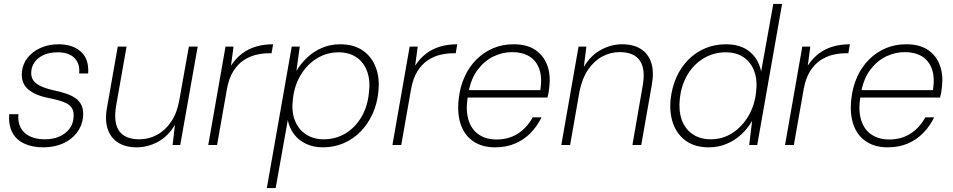

<svg xmlns="http://www.w3.org/2000/svg" viewBox="-20 -740 4862 980"><path d="M201 12Q145 12 104 -7Q63 -26 43 -63.5Q23 -101 27 -157H74Q70 -117 85.5 -88Q101 -59 133 -44Q165 -29 208 -29Q249 -29 280.5 -42Q312 -55 332 -79.5Q352 -104 355 -136Q359 -170 346.5 -189Q334 -208 305.5 -219Q277 -230 233 -239Q199 -245 171.5 -256Q144 -267 125 -283Q106 -299 97.5 -321Q89 -343 92 -373Q96 -414 121 -445.5Q146 -477 187 -495.5Q228 -514 279 -514Q351 -514 393 -476Q435 -438 430 -365H384Q389 -414 360.5 -443.5Q332 -473 274 -473Q216 -473 180 -446Q144 -419 140 -378Q137 -354 146.5 -335.5Q156 -317 181.5 -303.5Q207 -290 250 -280Q284 -273 313.5 -263.5Q343 -254 364.5 -239.5Q386 -225 396.5 -201.5Q407 -178 404 -142Q399 -97 372 -62Q345 -27 301 -7.5Q257 12 201 12Z M677 12Q621 12 583 -12Q545 -36 529.5 -82Q514 -128 527 -195L581 -502H626L573 -202Q558 -116 587.5 -72.5Q617 -29 692 -29Q740 -29 782 -52Q824 -75 854 -119.5Q884 -164 895 -228L944 -502H989L900 0H861L873 -103Q838 -44 786 -16Q734 12 677 12Z M1043 0 1131 -502H1172L1159 -405Q1184 -443 1216 -467Q1248 -491 1287.5 -502.5Q1327 -514 1374 -514L1366 -468H1349Q1319 -468 1286 -460Q1253 -452 1223 -432Q1193 -412 1170.5 -376Q1148 -340 1138 -284L1088 0Z M1342 220 1469 -502H1510L1493 -378Q1515 -415 1547.5 -446Q1580 -477 1623 -495.5Q1666 -514 1716 -514Q1786 -514 1832 -482Q1878 -450 1898.5 -395Q1919 -340 1911 -270Q1905 -210 1881.5 -158.5Q1858 -107 1820.5 -68.5Q1783 -30 1734 -9Q1685 12 1627 12Q1580 12 1542 -6Q1504 -24 1480.5 -55.5Q1457 -87 1449 -127L1387 220ZM1632 -29Q1693 -29 1742.5 -58.5Q1792 -88 1824 -141.5Q1856 -195 1863 -266Q1871 -329 1854 -375.5Q1837 -422 1799.5 -447.5Q1762 -473 1708 -473Q1648 -473 1597.5 -442Q1547 -411 1514.5 -356.5Q1482 -302 1475 -234Q1467 -173 1484.5 -127Q1502 -81 1540.5 -55Q1579 -29 1632 -29Z M1983 0 2071 -502H2112L2099 -405Q2124 -443 2156 -467Q2188 -491 2227.5 -502.5Q2267 -514 2314 -514L2306 -468H2289Q2259 -468 2226 -460Q2193 -452 2163 -432Q2133 -412 2110.5 -376Q2088 -340 2078 -284L2028 0Z M2507 12Q2441 12 2396 -18.5Q2351 -49 2332 -104Q2313 -159 2321 -233Q2328 -297 2351.5 -348.5Q2375 -400 2412.5 -437Q2450 -474 2497.5 -494Q2545 -514 2601 -514Q2671 -514 2713.5 -484.5Q2756 -455 2773.5 -406Q2791 -357 2784 -299Q2783 -285 2780.5 -270.5Q2778 -256 2774 -242H2354L2361 -280H2738Q2748 -345 2732.5 -388Q2717 -431 2681.5 -452.5Q2646 -474 2594 -474Q2545 -474 2499 -452Q2453 -430 2418.5 -384.5Q2384 -339 2371 -268L2368 -250Q2356 -178 2371 -128.5Q2386 -79 2423.5 -53.5Q2461 -28 2514 -28Q2577 -28 2623.5 -58Q2670 -88 2699 -141H2744Q2723 -97 2689 -62Q2655 -27 2609.5 -7.5Q2564 12 2507 12Z M2845 0 2933 -502H2973L2960 -399Q2995 -457 3047 -485.5Q3099 -514 3156 -514Q3213 -514 3251 -490Q3289 -466 3304 -420Q3319 -374 3307 -307L3253 0H3208L3260 -300Q3276 -387 3246 -430.5Q3216 -474 3143 -474Q3095 -474 3053 -451Q3011 -428 2981 -383.5Q2951 -339 2938 -274L2890 0Z M3598 12Q3528 12 3482 -20.5Q3436 -53 3416 -108.5Q3396 -164 3403 -234Q3410 -295 3433 -346.5Q3456 -398 3493.5 -435.5Q3531 -473 3579.5 -493.5Q3628 -514 3686 -514Q3760 -514 3806 -476.5Q3852 -439 3865 -375L3927 -720H3972L3845 0H3804L3819 -123Q3797 -85 3764.5 -54.5Q3732 -24 3689.5 -6Q3647 12 3598 12ZM3608 -29Q3668 -29 3717.5 -60.5Q3767 -92 3799.5 -147Q3832 -202 3839 -269Q3847 -330 3830 -376Q3813 -422 3776 -447.5Q3739 -473 3684 -473Q3624 -473 3573.5 -443.5Q3523 -414 3490.5 -361Q3458 -308 3450 -237Q3443 -175 3460 -128Q3477 -81 3515.5 -55Q3554 -29 3608 -29Z M3987 0 4075 -502H4116L4103 -405Q4128 -443 4160 -467Q4192 -491 4231.5 -502.5Q4271 -514 4318 -514L4310 -468H4293Q4263 -468 4230 -460Q4197 -452 4167 -432Q4137 -412 4114.5 -376Q4092 -340 4082 -284L4032 0Z M4511 12Q4445 12 4400 -18.5Q4355 -49 4336 -104Q4317 -159 4325 -233Q4332 -297 4355.5 -348.5Q4379 -400 4416.5 -437Q4454 -474 4501.5 -494Q4549 -514 4605 -514Q4675 -514 4717.5 -484.5Q4760 -455 4777.5 -406Q4795 -357 4788 -299Q4787 -285 4784.5 -270.5Q4782 -256 4778 -242H4358L4365 -280H4742Q4752 -345 4736.5 -388Q4721 -431 4685.5 -452.5Q4650 -474 4598 -474Q4549 -474 4503 -452Q4457 -430 4422.5 -384.5Q4388 -339 4375 -268L4372 -250Q4360 -178 4375 -128.5Q4390 -79 4427.5 -53.5Q4465 -28 4518 -28Q4581 -28 4627.5 -58Q4674 -88 4703 -141H4748Q4727 -97 4693 -62Q4659 -27 4613.5 -7.5Q4568 12 4511 12Z"/></svg>

Font: DM Sans 16pt ExtraLight
Style: Italic
Weight: 250
Italic angle: -10°
Version: Version 4.004;gftools[0.9.30]